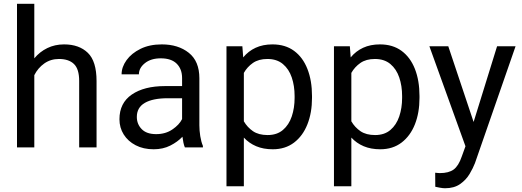

<svg xmlns="http://www.w3.org/2000/svg" viewBox="-20 -770 2726 1003"><path d="M159.2 -750V-465.3Q187.5 -499.5 227.1 -518.8Q266.6 -538.1 314.9 -538.1Q393.1 -538.1 438.7 -494.1Q484.4 -450.2 484.4 -346.2V0H393.6V-347.2Q393.6 -409.2 366.5 -435.5Q339.4 -461.9 288.1 -461.9Q244.6 -461.9 211.4 -438.5Q178.2 -415 159.2 -377.4V0H68.8V-750Z M945.8 0Q941.4 -9.8 938.2 -24.7Q935.1 -39.6 933.1 -55.7Q907.7 -28.8 869.6 -9.5Q831.5 9.8 782.7 9.8Q729 9.8 688.7 -11.2Q648.4 -32.2 626.2 -67.6Q604 -103 604 -147Q604 -231.9 668.5 -276.1Q732.9 -320.3 841.8 -320.3H931.2V-362.3Q931.2 -409.2 903.1 -437.3Q875 -465.3 819.8 -465.3Q768.6 -465.3 737.1 -440.2Q705.6 -415 705.6 -381.8H615.2Q615.2 -419.9 641.1 -455.8Q667 -491.7 714.1 -514.9Q761.2 -538.1 825.2 -538.1Q911.1 -538.1 966.3 -494.1Q1021.5 -450.2 1021.5 -361.3V-115.2Q1021.5 -88.9 1026.1 -59.1Q1030.8 -29.3 1040 -7.8V0ZM795.9 -69.3Q844.7 -69.3 880.6 -93.8Q916.5 -118.2 931.2 -147.9V-256.8H856.4Q778.8 -256.8 736.8 -232.7Q694.8 -208.5 694.8 -159.2Q694.8 -121.6 720.2 -95.5Q745.6 -69.3 795.9 -69.3Z M1609.9 -268.6V-258.3Q1609.9 -181.2 1585.9 -120.6Q1562 -60.1 1516.1 -25.1Q1470.2 9.8 1404.8 9.8Q1356 9.8 1318.4 -6.1Q1280.8 -22 1253.9 -51.3V203.1H1163.1V-528.3H1246.1L1250.5 -470.2Q1277.3 -502.9 1315.4 -520.5Q1353.5 -538.1 1403.3 -538.1Q1470.2 -538.1 1516.1 -504.4Q1562 -470.7 1585.9 -409.9Q1609.9 -349.1 1609.9 -268.6ZM1519 -258.3V-268.6Q1519 -321.3 1504.2 -365.2Q1489.3 -409.2 1457.8 -435.5Q1426.3 -461.9 1377 -461.9Q1331.1 -461.9 1301.3 -441.2Q1271.5 -420.4 1253.9 -389.2V-136.2Q1272 -105 1301.5 -84.7Q1331.1 -64.5 1377.9 -64.5Q1426.8 -64.5 1458 -91.1Q1489.3 -117.7 1504.2 -161.9Q1519 -206.1 1519 -258.3Z M2171.4 -268.6V-258.3Q2171.4 -181.2 2147.5 -120.6Q2123.5 -60.1 2077.6 -25.1Q2031.7 9.8 1966.3 9.8Q1917.5 9.8 1879.9 -6.1Q1842.3 -22 1815.4 -51.3V203.1H1724.6V-528.3H1807.6L1812 -470.2Q1838.9 -502.9 1877 -520.5Q1915 -538.1 1964.8 -538.1Q2031.7 -538.1 2077.6 -504.4Q2123.5 -470.7 2147.5 -409.9Q2171.4 -349.1 2171.4 -268.6ZM2080.6 -258.3V-268.6Q2080.6 -321.3 2065.7 -365.2Q2050.8 -409.2 2019.3 -435.5Q1987.8 -461.9 1938.5 -461.9Q1892.6 -461.9 1862.8 -441.2Q1833 -420.4 1815.4 -389.2V-136.2Q1833.5 -105 1863 -84.7Q1892.6 -64.5 1939.5 -64.5Q1988.3 -64.5 2019.5 -91.1Q2050.8 -117.7 2065.7 -161.9Q2080.6 -206.1 2080.6 -258.3Z M2321.8 -528.3 2454.1 -132.8 2576.7 -528.3H2673.3L2461.4 81.5Q2451.7 107.4 2433.3 138.4Q2415 169.4 2383.8 191.4Q2352.5 213.4 2304.7 213.4Q2293.9 213.4 2277.3 210.4Q2260.7 207.5 2253.9 205.6L2253.4 132.3Q2257.3 132.8 2265.9 133.5Q2274.4 134.3 2277.8 134.3Q2324.2 134.3 2349.9 115.5Q2375.5 96.7 2392.1 47.9L2411.6 -5.9L2223.1 -528.3Z"/></svg>

Font: Vazirmatn RD FD
Style: Regular
Weight: 400
Designer: Saber Rastikerdar
Foundry: Saber Rastikerdar
Version: Version 33.003